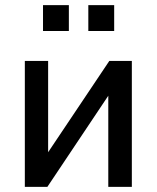

<svg xmlns="http://www.w3.org/2000/svg" viewBox="-20 -730 612 750"><path d="M77 0V-492H168V-104H147L407 -492H495V0H403V-389H425L165 0ZM325 -609V-710H426V-609ZM148 -609V-710H249V-609Z"/></svg>

Font: Nunito Sans 10pt SemiCondensed SemiBold
Style: Regular
Weight: 600
Width: 4
Designer: Vernon Adams
Foundry: Vernon Adams
Version: Version 3.101;gftools[0.9.27]